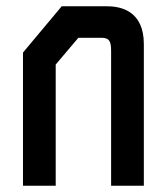

<svg xmlns="http://www.w3.org/2000/svg" viewBox="-20 -590 534 610"><path d="M176 -570 53 -423V0H157V-385L229 -470H301C327 -470 333 -460 333 -428V0H437V-450C437 -553 367 -570 321 -570Z"/></svg>

Font: Tekex
Style: Regular
Weight: 400
Designer: NC Empire
Foundry: NC Empire
Version: Version 1.001;hotconv 1.0.109;makeotfexe 2.5.65596